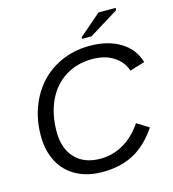

<svg xmlns="http://www.w3.org/2000/svg" viewBox="-126 -971 979 1085"><g transform="rotate(-15 364.0 -428.5)"><path d="M663.1 -164.6Q601.6 -72.8 523.4 -31.5Q445.3 9.8 341.8 9.8Q253.4 9.8 188.2 -25.6Q123 -61 89.1 -126.5Q55.2 -191.9 55.2 -277.8Q55.2 -397.9 106.4 -495.1Q157.7 -592.3 248.8 -645.3Q339.8 -698.2 452.1 -698.2Q558.1 -698.2 631.1 -654.1Q704.1 -609.9 727.5 -529.8L639.6 -502.9Q622.1 -557.6 571.5 -589.8Q521 -622.1 447.3 -622.1Q357.4 -622.1 289.1 -578.9Q220.7 -535.6 184.1 -457.3Q147.5 -378.9 147.5 -276.4Q147.5 -178.7 200.7 -122.3Q253.9 -65.9 348.1 -65.9Q420.4 -65.9 482.9 -101.8Q545.4 -137.7 593.3 -208ZM421.4 -747.1 422.9 -756.8 550.3 -867.2H651.4L648.9 -853L477.1 -747.1Z"/></g></svg>

Font: Liberation Sans
Style: Italic
Weight: 400
Italic angle: -12°
Designer: Steve Matteson
Foundry: Ascender Corporation
Version: Version 2.1.5